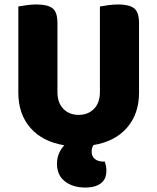

<svg xmlns="http://www.w3.org/2000/svg" viewBox="-20 -637 704 859"><path d="M602 -222Q602 -128 548.5 -66Q495 -4 398 12Q390 25 390 42Q390 62 404 74Q418 86 444 86H449Q452 95 454 105Q456 115 456 128Q456 142 451.5 155.5Q447 169 435.5 179.5Q424 190 406 196Q388 202 361 202Q306 202 270.5 174.5Q235 147 235 96Q235 69 244.5 48Q254 27 268 13Q170 -3 116 -65Q62 -127 62 -222V-608Q74 -610 97 -613.5Q120 -617 143 -617Q193 -617 215 -600Q237 -583 237 -534V-225Q237 -177 263.5 -150Q290 -123 332 -123Q374 -123 400.5 -150Q427 -177 427 -225V-608Q439 -610 462 -613.5Q485 -617 508 -617Q558 -617 580 -600Q602 -583 602 -534V-222Z"/></svg>

Font: Baloo Bhaina 2 ExtraBold
Style: Regular
Weight: 800
Designer: Yesha Goshar, Manish Minz, Shuchita Grover and Ek Type
Foundry: Ek Type
Version: Version 1.640;hotconv 1.0.111;makeotfexe 2.5.65597; ttfautoh